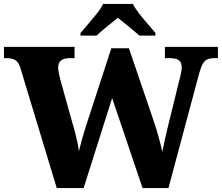

<svg xmlns="http://www.w3.org/2000/svg" viewBox="-23 -951 1122 971"><path d="M81 -604Q75 -625 65.5 -636.5Q56 -648 43 -652.5Q30 -657 10 -657H-3V-714H354V-657H331Q301 -657 286 -645.5Q271 -634 271 -609Q271 -601 274.5 -582Q278 -563 282 -548L343 -330Q350 -308 356.5 -282Q363 -256 368.5 -231.5Q374 -207 376 -186Q383 -216 391 -244Q399 -272 409 -305L540 -707H629L752 -346Q768 -299 780 -255.5Q792 -212 798 -183Q802 -206 809 -236.5Q816 -267 823.5 -300Q831 -333 839 -363L883 -542Q888 -559 892 -579Q896 -599 896 -610Q896 -636 881.5 -646.5Q867 -657 834 -657H811V-714H1079V-657H1060Q1041 -657 1027 -651.5Q1013 -646 1003 -629Q993 -612 984 -579L829 0H698L544 -455L400 0H264ZM384 -784Q400 -803 422.5 -829Q445 -855 466.5 -882Q488 -909 498 -931H649Q660 -909 681 -882Q702 -855 725 -829Q748 -803 763 -784V-771H682Q670 -782 650 -798.5Q630 -815 609 -832Q588 -849 573 -861Q558 -849 537 -832Q516 -815 496.5 -798.5Q477 -782 465 -771H384Z"/></svg>

Font: Noto Serif Thai ExtraBold
Style: Regular
Weight: 800
Version: Version 2.001